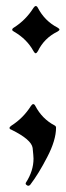

<svg xmlns="http://www.w3.org/2000/svg" viewBox="-20 -489 215 629"><path d="M25.9 -398.9Q64.5 -423.3 89.8 -463.4Q93.8 -469.2 97.2 -469.2Q101.1 -469.2 104 -463.4Q126.5 -420.4 168 -398.9Q174.8 -395 174.8 -392.1Q174.8 -389.2 168 -385.3Q125 -364.3 104 -321.3Q100.1 -314.5 96.7 -314.5Q93.8 -314.5 89.8 -321.3Q68.4 -360.8 25.9 -385.3Q20 -388.2 20 -391.6Q20 -395.5 25.9 -398.9ZM17.6 -77.6Q56.2 -102.1 81.5 -142.1Q85.4 -147.9 88.9 -147.9Q92.8 -147.9 95.7 -142.1Q118.2 -99.1 159.7 -77.6Q163.6 -75.2 163.6 -70.8Q163.6 -29.8 134.8 25.4Q106.4 80.6 79.1 116.2Q76.2 119.6 72.8 119.6Q72.3 119.6 69.3 118.7Q64 115.7 64 112.3Q64 111.3 64.9 109.4Q89.8 70.8 89.8 30.8Q89.8 23.4 86.9 -4.4Q83 -31.7 17.6 -64Q11.2 -65.9 11.2 -69.8Q11.2 -73.2 17.6 -77.6Z"/></svg>

Font: UnifrakturMaguntia sl
Style: Regular
Weight: 400
Designer: j. 'mach' wust, based on a font by Peter Wiegel, original typeface by Carl Albert Fahrenwaldt 1901
Version: Version 2010-11-24